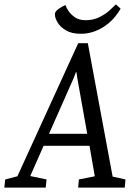

<svg xmlns="http://www.w3.org/2000/svg" viewBox="-67 -849 605 869"><path d="M-47.3 0 -43.4 -36.8 11.7 -51.1 287 -653.4H330.5L442.8 -49.7L500.9 -36.8L497.7 0H286.8L290.1 -36.8L362 -51.1L338.1 -189.1H130.4L69.9 -52.2L143.7 -36.8L140 0ZM154.7 -243.3H327.8L283.5 -492L279 -522.3H276.6L264.9 -492ZM298.8 -696.1Q258.1 -696.1 232.2 -711.1Q206.3 -726.2 193.9 -747Q181.4 -767.8 181.4 -784.7Q181.4 -796.6 197.2 -808Q213 -819.5 229.1 -826.2Q231.3 -818 241.6 -801.5Q251.9 -785 271.3 -771.3Q290.7 -757.5 320.3 -757.5Q355.2 -757.5 383 -771.4Q410.8 -785.3 429.8 -802.8Q448.8 -820.3 457.4 -829.2L478.9 -809.9Q448.4 -756.5 400.3 -726.3Q352.3 -696.1 298.8 -696.1Z"/></svg>

Font: Faustina Light
Style: Italic
Weight: 300
Italic angle: -8°
Designer: Alfonso Garcia
Foundry: http://www.omnibus-type.com
Version: Version 1.200